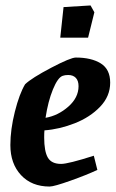

<svg xmlns="http://www.w3.org/2000/svg" viewBox="-20 -675 424 704"><path d="M143 -197Q142 -188 142 -171Q142 -120 155.5 -97Q169 -74 204 -74Q230 -74 324 -104L337 -52Q299 -34 238.5 -12.5Q178 9 162 9Q96 9 57 -33Q18 -75 18 -143Q18 -200 34.5 -265.5Q51 -331 72 -366Q96 -389 167.5 -426.5Q239 -464 258 -464Q315 -464 349.5 -442.5Q384 -421 384 -372Q384 -322 347 -283.5Q310 -245 254 -223Q198 -201 143 -197ZM147 -243Q193 -251 230.5 -284Q268 -317 268 -359Q268 -379 258 -389.5Q248 -400 230 -400Q218 -400 210 -397Q192 -391 174 -347Q156 -303 147 -243ZM213 -649 312 -655 326 -630 303 -537H201Z"/></svg>

Font: Grenze SemiBold
Style: Italic
Weight: 600
Italic angle: -10°
Designer: Renata Polastri
Foundry: Omnibus-Type
Version: Version 1.002; ttfautohint (v1.8)